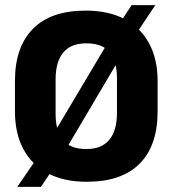

<svg xmlns="http://www.w3.org/2000/svg" viewBox="-20 -695 675 751"><path d="M319 16Q230.5 16 167.8 -16.8Q105 -49.5 71.8 -111Q38.5 -172.5 38.5 -259.5V-378.5Q38.5 -511 108.8 -582.2Q179 -653.5 315.5 -653.5Q404.5 -653.5 467 -620.5Q529.5 -587.5 563 -525.8Q596.5 -464 596.5 -378.5V-259.5Q596.5 -125.5 526.2 -54.8Q456 16 319 16ZM47.5 36 142 -101.5 175 -147 416.5 -553 441.5 -594 495 -675H587.5L497 -539.5L465 -495.5L223 -86L201.5 -55.5L140 36ZM317.5 -112Q378 -112 407.8 -148.5Q437.5 -185 437.5 -253V-388.5Q437.5 -454 409.5 -489.8Q381.5 -525.5 317.5 -525.5Q257 -525.5 227.2 -489.2Q197.5 -453 197.5 -385V-249.5Q197.5 -181.5 226.5 -146.8Q255.5 -112 317.5 -112Z"/></svg>

Font: Anek Bangla Medium
Style: Bold
Weight: 700
Version: Version 1.003